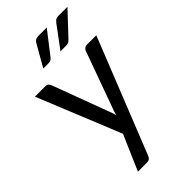

<svg xmlns="http://www.w3.org/2000/svg" viewBox="-260 -748 974 974"><g transform="rotate(-45 226.5 -261.0)"><path d="M5.4 0ZM199.7 140.6Q195.8 150.4 189.2 155.8Q182.6 161.1 169.9 161.1H106L188 -28.3L5.4 -477.5H79.6Q90.8 -477.5 96.7 -472.2Q102.5 -466.8 105.5 -460L216.8 -161.1Q220.7 -150.9 224.4 -140.6Q228 -130.4 230.5 -120.1Q233.4 -130.9 237.1 -141.4Q240.7 -151.9 244.6 -162.1L352.5 -460Q355.5 -467.3 362.3 -472.4Q369.1 -477.5 377.4 -477.5H445.8ZM295.9 -683.1 201.7 -561.5Q195.8 -553.7 188.7 -551Q181.6 -548.3 171.9 -548.3H136.2L201.2 -662.1Q207 -672.9 215.1 -678Q223.1 -683.1 238.8 -683.1ZM444.3 -683.1 330.1 -561.5Q323.2 -554.7 316.9 -551.5Q310.5 -548.3 300.8 -548.3H259.8L344.2 -662.1Q351.6 -672.4 358.9 -677.7Q366.2 -683.1 381.8 -683.1Z"/></g></svg>

Font: Carlito
Style: Regular
Weight: 400
Designer: Lukasz Dziedzic
Foundry: tyPoland Lukasz Dziedzic
Version: Version 1.104